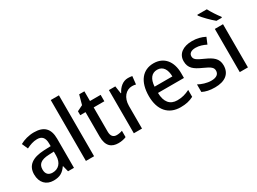

<svg xmlns="http://www.w3.org/2000/svg" viewBox="-41 -1508 2777 2075"><g transform="rotate(-30 1348.0 -471.0)"><path d="M265 -642C200 -642 138 -624 90 -597L123 -523C167 -545 211 -561 257 -561C316 -561 348 -530 348 -453V-422L266 -419C116 -413 40 -356 40 -246C40 -144 100 -83 192 -83C271 -83 312 -110 353 -168H356L375 -93H449V-457C449 -582 389 -642 265 -642ZM285 -351 348 -354V-304C348 -212 296 -163 225 -163C177 -163 145 -188 145 -246C145 -310 182 -347 285 -351Z M700 -93V-853H598V-93Z M1027 -168C984 -168 960 -195 960 -250V-552H1093V-632H960V-753H895L863 -636L792 -601V-552H858V-247C858 -125 917 -83 1001 -83C1038 -83 1075 -91 1098 -102V-181C1078 -173 1051 -168 1027 -168Z M1438 -642C1373 -642 1324 -596 1295 -538H1290L1276 -632H1196V-93H1298V-375C1298 -479 1358 -544 1433 -544C1448 -544 1467 -542 1480 -538L1491 -637C1475 -640 1455 -642 1438 -642Z M1757 -642C1621 -642 1537 -540 1537 -359C1537 -185 1626 -83 1777 -83C1843 -83 1890 -94 1939 -119V-205C1887 -179 1842 -166 1783 -166C1692 -166 1642 -226 1640 -340H1964V-400C1964 -545 1888 -642 1757 -642ZM1756 -562C1830 -562 1863 -501 1864 -417H1642C1648 -513 1689 -562 1756 -562Z M2404 -244C2404 -331 2349 -368 2263 -407C2175 -446 2150 -463 2150 -502C2150 -538 2180 -560 2235 -560C2281 -560 2323 -545 2364 -525L2397 -604C2348 -629 2297 -642 2238 -642C2125 -642 2051 -589 2051 -498C2051 -410 2102 -374 2193 -333C2284 -293 2304 -272 2304 -235C2304 -193 2273 -166 2207 -166C2152 -166 2093 -186 2051 -209V-115C2092 -94 2140 -83 2206 -83C2330 -83 2404 -138 2404 -244Z M2549 -859H2430V-849C2457 -811 2533 -734 2577 -699H2645V-711C2616 -747 2572 -814 2549 -859ZM2620 -93V-632H2518V-93Z"/></g></svg>

Font: Noto Sans Kannada UI SemiCondensed Medium
Style: Regular
Weight: 500
Width: 4
Designer: Jelle Bosma - Monotype Design Team
Foundry: Monotype Imaging Inc.
Version: Version 2.005